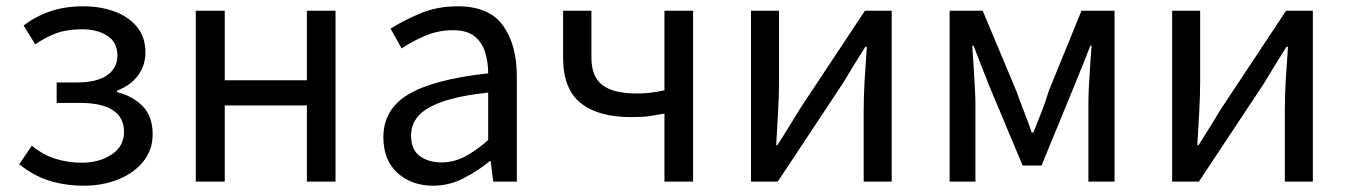

<svg xmlns="http://www.w3.org/2000/svg" viewBox="-20 -577 4283 610"><path d="M247 13Q190 13 139.5 -2Q89 -17 41 -55L81 -114Q118 -84 158 -72Q198 -60 239 -60Q295 -60 334.5 -86Q374 -112 374 -158Q374 -204 338.5 -227Q303 -250 235 -250H160V-315H223Q288 -315 320.5 -338Q353 -361 353 -401Q353 -442 321.5 -463Q290 -484 240 -484Q193 -484 159 -471.5Q125 -459 92 -436L55 -496Q93 -525 139.5 -541Q186 -557 245 -557Q298 -557 342.5 -541Q387 -525 414.5 -492.5Q442 -460 442 -410Q442 -370 419 -338Q396 -306 352 -289V-284Q400 -273 432.5 -240.5Q465 -208 465 -150Q465 -100 434.5 -63Q404 -26 354.5 -6.5Q305 13 247 13Z M602 0V-543H694V-322H955V-543H1046V0H955V-242H694V0Z M1356 13Q1288 13 1243 -27.5Q1198 -68 1198 -141Q1198 -230 1278 -277.5Q1358 -325 1531 -344Q1531 -379 1521.5 -410.5Q1512 -442 1488 -461.5Q1464 -481 1419 -481Q1372 -481 1330 -463Q1288 -445 1256 -423L1221 -486Q1258 -510 1313 -533.5Q1368 -557 1434 -557Q1534 -557 1578 -496Q1622 -435 1622 -334V0H1547L1539 -65H1536Q1497 -33 1451.5 -10Q1406 13 1356 13ZM1382 -61Q1421 -61 1456 -79Q1491 -97 1531 -132V-283Q1440 -273 1386 -254Q1332 -235 1309 -208.5Q1286 -182 1286 -147Q1286 -101 1314 -81Q1342 -61 1382 -61Z M2091 0V-216Q2063 -211 2042.5 -208Q2022 -205 1984 -205Q1881 -205 1825 -249.5Q1769 -294 1769 -394V-543H1859V-394Q1859 -334 1893.5 -307Q1928 -280 2003 -280Q2027 -280 2047 -282.5Q2067 -285 2091 -290V-543H2182V0Z M2366 0V-543H2455V-316Q2455 -273 2452 -221Q2449 -169 2446 -116H2450Q2466 -141 2486.5 -174Q2507 -207 2522 -232L2728 -543H2813V0H2724V-227Q2724 -271 2727 -323Q2730 -375 2734 -428H2729Q2713 -403 2692.5 -369.5Q2672 -336 2657 -311L2451 0Z M2997 0V-543H3102L3209 -288Q3221 -254 3234 -221Q3247 -188 3258 -156H3263Q3276 -188 3289 -221Q3302 -254 3312 -288L3416 -543H3521V0H3438V-245Q3438 -269 3439.5 -302Q3441 -335 3443.5 -369.5Q3446 -404 3448 -432H3444Q3432 -400 3418.5 -367Q3405 -334 3393 -304L3289 -51H3229L3123 -304Q3111 -334 3098 -367.5Q3085 -401 3073 -432H3069Q3071 -404 3073 -369.5Q3075 -335 3077 -302Q3079 -269 3079 -245V0Z M3704 0V-543H3793V-316Q3793 -273 3790 -221Q3787 -169 3784 -116H3788Q3804 -141 3824.5 -174Q3845 -207 3860 -232L4066 -543H4151V0H4062V-227Q4062 -271 4065 -323Q4068 -375 4072 -428H4067Q4051 -403 4030.5 -369.5Q4010 -336 3995 -311L3789 0Z"/></svg>

Font: Chocolate Classical Sans
Style: Regular
Weight: 400
Designer: 田海東、宇文滿月
Foundry: Moonlit Owen
Version: Version 1.001